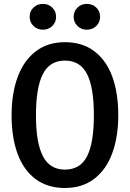

<svg xmlns="http://www.w3.org/2000/svg" viewBox="-20 -935 655 969"><path d="M307.7 13.8Q220.5 13.8 160 -31Q99.5 -75.9 69 -158.2Q38.5 -240.5 38.5 -352.8Q38.5 -463.1 69.2 -546.4Q100 -629.7 160.5 -675.9Q221 -722.1 307.7 -722.1Q394.9 -722.1 455.4 -676.9Q515.9 -631.8 546.4 -549Q576.9 -466.2 576.9 -353.8Q576.9 -243.6 546.2 -160.8Q515.4 -77.9 454.9 -32.1Q394.4 13.8 307.7 13.8ZM307.7 -629.2Q230.8 -629.2 196.2 -561Q161.5 -492.8 161.5 -352.8Q161.5 -213.8 196.7 -146.4Q231.8 -79 307.7 -79Q385.1 -79 419.5 -146.4Q453.8 -213.8 453.8 -353.8Q453.8 -493.8 419.2 -561.5Q384.6 -629.2 307.7 -629.2ZM129.7 -850.3Q129.7 -878.5 149 -896.9Q168.2 -915.4 196.9 -915.4Q224.6 -915.4 243.8 -896.7Q263.1 -877.9 263.1 -850.3Q263.1 -822.6 243.8 -803.8Q224.6 -785.1 196.9 -785.1Q168.2 -785.1 149 -803.8Q129.7 -822.6 129.7 -850.3ZM351.8 -850.3Q351.8 -877.9 371 -896.7Q390.3 -915.4 417.9 -915.4Q446.7 -915.4 465.9 -896.9Q485.1 -878.5 485.1 -850.3Q485.1 -822.6 465.9 -803.8Q446.7 -785.1 417.9 -785.1Q390.3 -785.1 371 -803.8Q351.8 -822.6 351.8 -850.3Z"/></svg>

Font: Fira Code Fixed Medium
Style: Regular
Weight: 500
Monospace: yes
Designer: Carrois Corporate, Edenspiekermann AG, Nikita Prokopov
Foundry: Carrois Corporate, Edenspiekermann AG, Nikita Prokopov
Version: Version 5.002